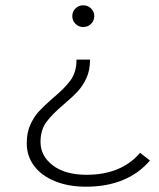

<svg xmlns="http://www.w3.org/2000/svg" viewBox="-20 -546 602 725"><path d="M81 -5Q81 -45 94.5 -75Q108 -105 127 -125.5Q146 -146 179 -175Q224 -212 246.5 -243Q269 -274 269 -321H320Q320 -281 306.5 -251.5Q293 -222 273.5 -201Q254 -180 221 -152Q177 -115 155 -85Q133 -55 133 -10Q133 43 179.5 78.5Q226 114 307 114Q438 114 509 31L546 60Q506 108 445 133.5Q384 159 305 159Q238 159 187 138Q136 117 108.5 80Q81 43 81 -5ZM253 -485Q253 -502 265 -514Q277 -526 294 -526Q312 -526 324 -514Q336 -502 336 -485Q336 -468 324 -456Q312 -444 294 -444Q277 -444 265 -456Q253 -468 253 -485Z"/></svg>

Font: Goldbeck Next Light
Style: Regular
Weight: 300
Designer: Julieta Ulanovsky
Foundry: Julieta Ulanovsky
Version: Version 7.200